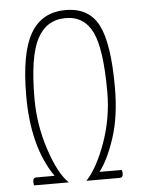

<svg xmlns="http://www.w3.org/2000/svg" viewBox="-52 -751 585 793"><g transform="rotate(-5 241.0 -355.0)"><path d="M274 0Q319 -47 355.5 -148Q392 -249 392 -358Q392 -535 358 -606Q324 -677 247 -677Q167 -677 128.5 -603.5Q90 -530 90 -356Q90 -248 124 -144.5Q158 -41 201 0H57Q55 -10 55 -14Q55 -32 69 -32H145Q57 -158 57 -370Q57 -548 104 -629Q151 -710 250 -710Q346 -710 385.5 -633.5Q425 -557 425 -375Q425 -253 395.5 -164.5Q366 -76 331 -32H423Q426 -26 426 -17Q426 0 412 0Z"/></g></svg>

Font: Yanone Kaffeesatz Thin
Style: Regular
Weight: 250
Designer: Yanone (Cyrillic: Daniel Pouzeot)
Foundry: Yanone
Version: Version 1.003;PS 001.003;hotconv 1.0.88;makeotf.lib2.5.64775